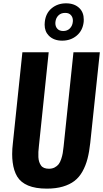

<svg xmlns="http://www.w3.org/2000/svg" viewBox="-20 -1124 621 1155"><path d="M360.4 -937.5Q384.8 -937.5 400.1 -952.9Q415.5 -968.3 418 -992.2Q418.5 -996.1 418.5 -1000Q418.5 -1018.6 408.2 -1031.2Q396 -1046.9 371.6 -1046.4Q346.7 -1046.4 331.3 -1031Q315.9 -1015.6 313.5 -992.2Q313 -988.3 313 -984.4Q313 -965.8 323.2 -953.1Q335.4 -937.5 360.4 -937.5ZM354 -879.4Q303.2 -879.4 273.4 -909.7Q248.5 -935.1 248.5 -975.6Q248.5 -983.4 249.5 -992.2Q254.9 -1044.4 290.8 -1074.2Q326.7 -1104 377.4 -1104Q428.7 -1104 458.5 -1074.2Q483.9 -1048.8 483.9 -1006.3Q483.9 -999.5 483.4 -992.2Q477.5 -939.9 441.4 -909.7Q405.3 -879.4 354 -879.4ZM261.7 10.7Q193.8 10.7 149.4 -7.8Q105 -26.4 83.7 -61.5Q62.5 -96.7 56.2 -147.9Q53.2 -170.9 53.2 -196.8Q53.2 -228.5 57.6 -264.2L114.7 -809.6H272.9L213.9 -244.1Q211.9 -224.6 210.9 -210Q210.4 -202.6 210.9 -194.8Q210.9 -187.5 210.9 -178.7Q211.9 -162.1 215.8 -150.4Q219.7 -138.7 226.6 -128.7Q233.4 -118.7 245.6 -113.8Q257.8 -108.9 274.4 -108.9Q293.9 -108.9 308.8 -116.7Q323.7 -124.5 332.8 -136.2Q341.8 -147.9 348.1 -167Q354.5 -186 357.4 -203.1Q360.4 -220.2 362.8 -244.1L421.9 -809.6H580.6L522.9 -264.2Q517.1 -210 506.3 -168.7Q495.6 -127.4 476.1 -92.5Q456.5 -57.6 428 -35.6Q399.4 -13.7 357.9 -1.5Q316.4 10.7 261.7 10.7Z"/></svg>

Font: Oswald
Style: Demi-Bold
Weight: 600
Designer: Vernon Adams
Foundry: Vernon Adams
Version: 3.0; ttfautohint (v0.94.23-7a4d-dirty) -l 8 -r 50 -G 200 -x 